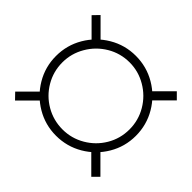

<svg xmlns="http://www.w3.org/2000/svg" viewBox="-135 -806 892 892"><g transform="rotate(-45 311.0 -360.0)"><path d="M311 -98Q240 -98 180 -133.5Q120 -169 84.5 -229.2Q49 -289.5 49 -361Q49 -432 84.5 -492Q120 -552 180 -587.5Q240 -623 311 -623Q382.5 -623 442.8 -587.5Q503 -552 538.5 -492Q574 -432 574 -361Q574 -289.5 538.5 -229.2Q503 -169 442.8 -133.5Q382.5 -98 311 -98ZM60 -80 30 -110 126 -206 156 -176ZM127 -514 30 -611 60 -640 156 -544ZM562 -80 466 -176 496 -206 592 -110ZM311 -140Q371 -140 421.8 -170Q472.5 -200 502.2 -250.8Q532 -301.5 532 -360Q532 -420 501.8 -470.8Q471.5 -521.5 420.5 -551.2Q369.5 -581 311 -581Q251 -581 200.5 -551.2Q150 -521.5 120.5 -470.8Q91 -420 91 -360Q91 -301.5 120.5 -250.8Q150 -200 200.5 -170Q251 -140 311 -140ZM495 -514 466 -544 562 -640 592 -611Z"/></g></svg>

Font: Hauora
Style: Regular
Weight: 400
Designer: Wayne Shih
Foundry: WCYS
Version: Version 1.001